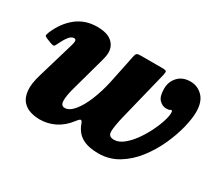

<svg xmlns="http://www.w3.org/2000/svg" viewBox="-107 -746 1094 974"><g transform="rotate(30 440.0 -259.0)"><path d="M19.5 -388.5Q48.5 -457 99 -496.8Q149.5 -536.5 219 -536.5Q277 -536.5 305 -512.5Q333 -488.5 333 -451Q333 -439 330.5 -426.2Q328 -413.5 325 -403L272 -211Q257 -159 257 -128Q257 -97 280 -97Q307 -97 333.5 -129Q360 -161 381.5 -213.8Q403 -266.5 416.5 -328.5L451.5 -497.5Q454.5 -512 460 -516Q465.5 -520 483 -520H607Q630 -520 632.2 -514.5Q634.5 -509 630 -489.5L559.5 -203.5Q544.5 -141 544.5 -111.5Q544.5 -82 577 -82Q604 -82 630.5 -102.8Q657 -123.5 680.8 -156Q704.5 -188.5 722.8 -224.8Q741 -261 751.2 -293.2Q761.5 -325.5 761.5 -344.5Q761.5 -358.5 756 -358.5Q751.5 -358.5 747.2 -355.2Q743 -352 726.5 -352Q705.5 -352 687 -370.2Q668.5 -388.5 668.5 -434Q668.5 -475 695 -503.8Q721.5 -532.5 767.5 -532.5Q809.5 -532.5 839.2 -502.2Q869 -472 869 -412.5Q869 -374.5 855.8 -320Q842.5 -265.5 816 -207Q789.5 -148.5 750.2 -97.5Q711 -46.5 658.8 -14.5Q606.5 17.5 542 17.5Q484 17.5 447.8 -3Q411.5 -23.5 395 -68Q389 -85.5 382.2 -85.8Q375.5 -86 361.5 -67Q328.5 -24 287 -3.5Q245.5 17 199.5 17Q171 17 144 8.8Q117 0.5 98.2 -20.8Q79.5 -42 75.5 -80.2Q71.5 -118.5 89.5 -178.5L152 -389.5Q154 -396 155.5 -403.5Q157 -411 157 -415Q157 -428 145.5 -428Q131 -428 117 -411.2Q103 -394.5 85 -356.5Q80 -345.5 75.5 -343.2Q71 -341 55.5 -346.5L26.5 -358Q14.5 -363 14 -368.2Q13.5 -373.5 19.5 -388.5Z"/></g></svg>

Font: Besley* Narrow Heavy
Style: Italic
Weight: 800
Width: 4
Italic angle: -13°
Designer: Owen Earl
Foundry: indestructible type*
Version: Version 3.000; ttfautohint (v1.8.3)